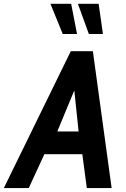

<svg xmlns="http://www.w3.org/2000/svg" viewBox="-64 -962 642 982"><path d="M-44.5 0 298 -700H411L507 0H380L357 -173.5H163L83 0ZM229 -289.5H338L316 -499.5ZM257 -788 194 -942.5H300L330 -788ZM390.5 -788 334.5 -942.5H440.5L462.5 -788Z"/></svg>

Font: Cabin Condensed
Style: Bold Italic
Weight: 700
Width: 3
Italic angle: -10°
Designer: Pablo Impallari
Foundry: Pablo Impallari. http://www.impallari.com Igino Marini. http://www.ikern.com
Version: Version 3.001; ttfautohint (v1.8.3)